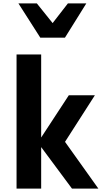

<svg xmlns="http://www.w3.org/2000/svg" viewBox="-20 -1111 640 1131"><path d="M222.5 -244.5V0H77.5V-790H222.5V-301L385.5 -550H539L363 -275.5L559.5 0H404ZM88.5 -1091H197L290 -975L380 -1091H488.5L362.5 -889H217.5Z"/></svg>

Font: JuliaMono ExtraBold
Style: Regular
Weight: 800
Monospace: yes
Designer: cormullion
Foundry: corm
Version: Version 0.055; ttfautohint (v1.8.4)